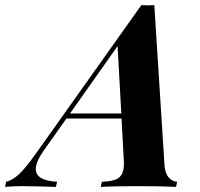

<svg xmlns="http://www.w3.org/2000/svg" viewBox="-112 -733 785 753"><path d="M582.5 -20 578.6 0Q527.3 -2.9 433.6 -2.9Q331.5 -2.9 283.2 0L287.6 -20Q319.8 -21.5 338.1 -27.6Q356.4 -33.7 365.2 -48.8Q374 -64 374 -92.8L373.5 -104L364.7 -268.1H148.4L60.1 -143.6Q28.3 -98.6 28.3 -69.8Q28.3 -24.9 111.8 -20L107.4 0Q23.4 -2.9 -23.4 -2.9Q-61 -2.9 -92.3 0L-87.9 -20Q-62 -26.9 -37.4 -49.8Q-12.7 -72.8 25.4 -126L442.4 -712.9Q459 -711.9 468.3 -711.9Q478.5 -711.9 493.2 -712.9L533.2 -84Q536.1 -51.3 550.5 -36.1Q564.9 -21 582.5 -20ZM349.1 -552.2 162.6 -288.1H363.8Z"/></svg>

Font: TypoPRO Playfair Display SC
Style: Bold Italic
Weight: 700
Italic angle: -14.9847°
Designer: Claus Eggers Sørensen
Foundry: Claus Eggers Sørensen
Version: Version 1.004;PS 001.004;hotconv 1.0.70;makeotf.lib2.5.58329